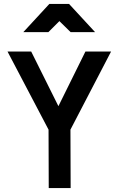

<svg xmlns="http://www.w3.org/2000/svg" viewBox="-20 -953 603 973"><path d="M338 0H227L226 -296L18 -692H138L276 -415L413 -692H543L337 -296ZM230 -933H330L462 -790H338L281 -846L225 -790H98Z"/></svg>

Font: Panefresco 750wt
Style: Regular
Weight: 750
Foundry: Campivisivi & Chank Co
Version: Version 1.000